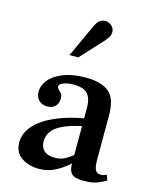

<svg xmlns="http://www.w3.org/2000/svg" viewBox="-116 -845 745 932"><g transform="rotate(15 256.0 -378.5)"><path d="M395 10Q371 10 354 5.5Q337 1 328 -13.5Q319 -28 319 -57V-345Q318 -384 298.5 -406.5Q279 -429 226 -429Q207 -429 191 -425Q175 -421 166 -415Q157 -409 157 -403Q157 -393 164 -386.5Q171 -380 178 -372Q185 -364 185 -347Q185 -322 170.5 -307.5Q156 -293 130 -293Q104 -293 88 -309Q72 -325 72 -351Q72 -384 95.5 -412.5Q119 -441 165 -459Q211 -477 277 -477Q354 -477 393 -445.5Q432 -414 432 -330V-108Q432 -68 440.5 -54Q449 -40 468 -40Q477 -40 483 -42.5Q489 -45 496 -48L506 -21Q491 -12 465 -1Q439 10 395 10ZM169 10Q118 10 81.5 -15Q45 -40 45 -90Q45 -137 80.5 -176.5Q116 -216 182 -244.5Q248 -273 339 -287V-249Q246 -231 202 -202Q158 -173 158 -125Q158 -95 176 -78.5Q194 -62 232 -62Q257 -62 276.5 -71.5Q296 -81 311.5 -93.5Q327 -106 338 -115V-74Q319 -56 294 -36.5Q269 -17 238.5 -3.5Q208 10 169 10ZM171 -562 249 -731Q259 -751 270.5 -759Q282 -767 296 -767Q315 -767 329 -754Q343 -741 343 -723Q343 -713 339 -703.5Q335 -694 319 -675L215 -562Z"/></g></svg>

Font: Frank Ruhl Libre Medium
Style: Regular
Weight: 500
Designer: Yanek Iontef
Foundry: Fontef
Version: Version 6.004